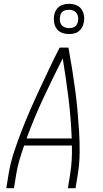

<svg xmlns="http://www.w3.org/2000/svg" viewBox="-20 -984 540 1004"><path d="M13 0 25 -74Q34 -130 52.5 -186.5Q71 -243 92.5 -298.5Q114 -354 138 -409Q162 -464 187.5 -518.5Q213 -573 238.5 -627Q264 -681 292 -735H338Q348 -681 356.5 -627Q365 -573 372.5 -518.5Q380 -464 385 -409Q390 -354 393.5 -298.5Q397 -243 396.5 -186.5Q396 -130 387 -74L375 0H335L347 -74Q353 -111 355 -148.5Q357 -186 356 -223H106Q93 -186 82 -148.5Q71 -111 65 -74L53 0ZM355 -260Q351 -367 338 -471.5Q325 -576 308 -679Q256 -576 207 -471.5Q158 -367 119 -260ZM341 -806Q322 -806 304.5 -812.5Q287 -819 276.5 -833.5Q266 -848 263 -866.5Q260 -885 263 -904Q265 -917 272 -929.5Q279 -942 290 -950Q301 -958 314.5 -961Q328 -964 341 -964Q360 -964 377.5 -957.5Q395 -951 405.5 -936.5Q416 -922 419 -903.5Q422 -885 418 -866Q416 -853 409 -840.5Q402 -828 391.5 -820Q381 -812 367.5 -809Q354 -806 341 -806ZM341 -837Q349 -837 356.5 -838.5Q364 -840 371.5 -845Q379 -850 382.5 -857.5Q386 -865 388 -873Q390 -885 388 -896.5Q386 -908 379.5 -916.5Q373 -925 362.5 -929Q352 -933 341 -933Q333 -933 325 -931.5Q317 -930 309.5 -925Q302 -920 298.5 -912.5Q295 -905 294 -897Q292 -885 293.5 -873.5Q295 -862 301.5 -853.5Q308 -845 319 -841Q330 -837 341 -837Z"/></svg>

Font: Iosevka Term Curly Extralight
Style: Italic
Weight: 200
Italic angle: -9°
Designer: Belleve Invis
Foundry: Belleve Invis
Version: Version 32.3.0